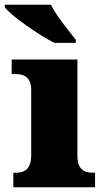

<svg xmlns="http://www.w3.org/2000/svg" viewBox="-44 -786 440 806"><path d="M184 -606H274V-619C245 -657 191 -721 170 -766H-24V-756C1 -721 114 -642 184 -606ZM12 0H355V-61H344C307 -61 281 -78 281 -131V-536H5V-475H24C60 -475 87 -458 87 -409V-135C87 -79 62 -61 24 -61H12Z"/></svg>

Font: Noto Serif Lao Black
Style: Regular
Weight: 900
Designer: Monotype Design Team
Foundry: Monotype Imaging Inc.
Version: Version 2.003